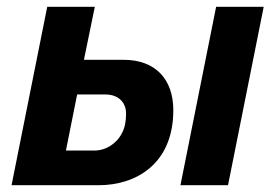

<svg xmlns="http://www.w3.org/2000/svg" viewBox="-20 -545 810 565"><path d="M14 0H271C376 0 490 -59 490 -221C490 -312 437 -369 344 -369H227L259 -525H119ZM174 -102 207 -267H290C329 -267 351 -243 351 -211C351 -198 350 -189 348 -179C339 -134 300 -102 258 -102ZM511 0H651L756 -525H616Z"/></svg>

Font: LVC Sans
Style: Bold Italic
Weight: 700
Italic angle: -11.31°
Designer: Mike Abbink, Paul van der Laan, Pieter van Rosmalen
Foundry: Bold Monday
Version: Version 3.0